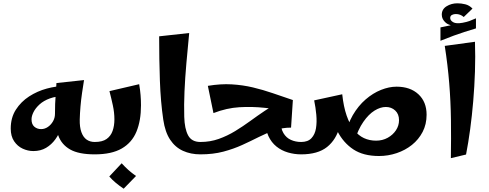

<svg xmlns="http://www.w3.org/2000/svg" viewBox="-20 -935 2959 1163"><path d="M182 -20Q149 -20 117.5 -34.5Q86 -49 65.5 -79.5Q45 -110 45 -156Q45 -222 76 -270.5Q107 -319 156.5 -351Q206 -383 263.5 -398.5Q321 -414 373 -414L374 -353Q321 -353 282.5 -339Q244 -325 219.5 -302.5Q195 -280 183 -256Q171 -232 171 -212Q171 -182 188 -167.5Q205 -153 229 -153Q251 -153 270 -166Q289 -179 301 -200Q313 -221 313 -245L365 -240Q364 -202 351.5 -163Q339 -124 315.5 -91.5Q292 -59 259 -39.5Q226 -20 182 -20ZM554 0Q457 0 405 -29.5Q353 -59 333 -114Q313 -169 313 -245Q313 -276 314 -305.5Q315 -335 317.5 -366Q320 -397 322 -432L489 -450Q483 -413 477 -372Q471 -331 467.5 -290Q464 -249 463 -211Q462 -165 473 -134.5Q484 -104 504.5 -89.5Q525 -75 554 -75L574 -38Z M554 0V-75Q600 -75 625.5 -93Q651 -111 662 -142Q673 -173 673 -212Q673 -253 663.5 -297Q654 -341 643 -383L823 -425Q829 -390 831.5 -359Q834 -328 834 -297Q834 -204 806.5 -137.5Q779 -71 717.5 -35.5Q656 0 554 0ZM729 208Q705 192 682 173Q659 154 642 134L717 54Q737 76 757.5 94.5Q778 113 804 131Z M1194 0Q1135 0 1088 -21.5Q1041 -43 1010.5 -89Q980 -135 969 -210Q953 -318 948.5 -446.5Q944 -575 944 -715L1126 -735Q1117 -642 1109 -552Q1101 -462 1097.5 -380.5Q1094 -299 1096 -228Q1098 -155 1119.5 -115Q1141 -75 1194 -75L1214 -38Z M1194 0V-75Q1253 -75 1305 -93.5Q1357 -112 1404.5 -141Q1452 -170 1496.5 -202.5Q1541 -235 1583.5 -263.5Q1626 -292 1668.5 -310.5Q1711 -329 1754 -329L1743 -162Q1690 -162 1642.5 -145.5Q1595 -129 1547.5 -105Q1500 -81 1447.5 -57Q1395 -33 1333 -16.5Q1271 0 1194 0ZM1804 0Q1763 0 1724 -11.5Q1685 -23 1654.5 -47.5Q1624 -72 1606 -110.5Q1588 -149 1588 -202H1680Q1680 -157 1697 -128.5Q1714 -100 1742.5 -87.5Q1771 -75 1804 -75L1824 -38ZM1273 -250 1239 -415Q1317 -428 1384 -424Q1451 -420 1512 -405.5Q1573 -391 1632.5 -370.5Q1692 -350 1754 -329L1729 -266Q1657 -274 1582 -282Q1507 -290 1430 -285.5Q1353 -281 1273 -250Z M2276 10Q2181 10 2120.5 -30Q2060 -70 2024 -140Q1988 -210 1967 -299L2053 -364Q2061 -289 2079.5 -235.5Q2098 -182 2124.5 -148Q2151 -114 2184.5 -98.5Q2218 -83 2258 -83Q2297 -83 2328.5 -100.5Q2360 -118 2378.5 -146Q2397 -174 2397 -207Q2397 -244 2374 -265.5Q2351 -287 2317 -287Q2284 -287 2248.5 -265Q2213 -243 2181 -197Q2149 -151 2126 -78L2072 -106Q2084 -181 2117 -237.5Q2150 -294 2194.5 -332.5Q2239 -371 2288 -390.5Q2337 -410 2382 -410Q2465 -410 2514.5 -364Q2564 -318 2564 -240Q2564 -182 2540 -136Q2516 -90 2475.5 -57.5Q2435 -25 2383 -7.5Q2331 10 2276 10ZM1804 0V-75Q1845 -75 1866.5 -98Q1888 -121 1894 -158Q1900 -195 1896 -239.5Q1892 -284 1883 -327L2053 -364Q2060 -253 2038.5 -171Q2017 -89 1961 -44.5Q1905 0 1804 0Z M2711 23Q2713 -97 2711.5 -209Q2710 -321 2701 -431.5Q2692 -542 2674 -657L2857 -682Q2860 -592 2857 -501.5Q2854 -411 2846.5 -322.5Q2839 -234 2828 -152.5Q2817 -71 2803 1ZM2770 -771 2752 -777Q2704 -777 2680 -797.5Q2656 -818 2656 -846Q2656 -879 2685 -897Q2714 -915 2751 -915Q2774 -915 2798.5 -909Q2823 -903 2842 -883L2789 -832Q2779 -841 2767 -845.5Q2755 -850 2741 -850Q2728 -850 2717.5 -844.5Q2707 -839 2707 -826Q2707 -811 2725 -800.5Q2743 -790 2782 -797Q2808 -802 2823 -807.5Q2838 -813 2863 -824V-773ZM2648 -688V-769Q2691 -778 2725 -785Q2759 -792 2792 -798Q2825 -804 2863 -810V-763Q2823 -751 2792 -741Q2761 -731 2728 -719Q2695 -707 2648 -688Z"/></svg>

Font: Marhey Light Medium
Style: Regular
Weight: 500
Version: Version 1.000